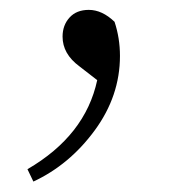

<svg xmlns="http://www.w3.org/2000/svg" viewBox="-20 -125 363 379"><path d="M171.9 33.2 136.7 5.9Q103.5 -18.6 103.5 -52.7Q103.5 -75.2 117.2 -90.3Q130.9 -105.5 155.3 -105.5Q181.6 -105.5 206.1 -82Q216.8 -49.8 216.8 -14.6Q216.8 64.5 167 132.3Q117.2 200.2 45.9 233.4L34.2 209Q148.4 142.6 171.9 33.2Z"/></svg>

Font: Bpmf Zihi Serif Light
Style: Light
Weight: 300
Foundry: But Ko
Version: Version 1.320